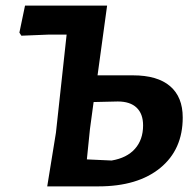

<svg xmlns="http://www.w3.org/2000/svg" viewBox="-20 -663 695 683"><path d="M148 0 179 -191 217 -540H155L56 -536L49 -547L69 -643H361L327 -395H453Q540 -395 585 -356.5Q630 -318 630 -245Q630 -131 550 -65.5Q470 0 330 0ZM300 -204 289 -96 377 -92Q431 -101 460 -133.5Q489 -166 489 -217Q489 -258 466 -280Q443 -302 399 -302L313 -300Z"/></svg>

Font: Alegreya Sans SC
Style: Bold Italic
Weight: 700
Italic angle: -7°
Designer: Juan Pablo del Peral
Foundry: Huerta Tipografica
Version: Version 2.007